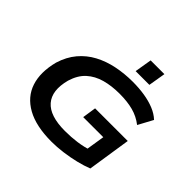

<svg xmlns="http://www.w3.org/2000/svg" viewBox="-215 -1150 1393 1393"><g transform="rotate(45 482.0 -453.0)"><path d="M487 10Q328 10 231.5 -44Q135 -98 103.5 -194Q72 -290 105 -419Q130 -500 177.5 -556.5Q225 -613 290.5 -648Q356 -683 434.5 -699Q513 -715 597 -715Q661 -715 718 -706Q775 -697 822 -678Q869 -659 902 -628L841 -515Q791 -554 730.5 -570Q670 -586 591 -586Q509 -586 442.5 -567.5Q376 -549 329 -506.5Q282 -464 259 -388Q224 -255 285 -184.5Q346 -114 501 -114Q565 -114 623 -122Q681 -130 735 -148L703 -109L730 -279H524L540 -385H875L824 -52Q779 -34 721.5 -20Q664 -6 603 2Q542 10 487 10ZM557 -784 579 -916H720L698 -784Z"/></g></svg>

Font: Nunito Sans 7pt Expanded
Style: Bold Italic
Weight: 700
Width: 7
Italic angle: -9°
Designer: Vernon Adams
Foundry: Vernon Adams
Version: Version 3.101;gftools[0.9.27]